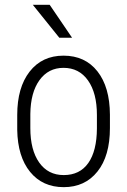

<svg xmlns="http://www.w3.org/2000/svg" viewBox="-20 -770 531 800"><path d="M51.8 -291Q51.8 -405.3 103.5 -471.7Q155.3 -538.1 244.6 -538.1Q334.5 -538.1 386 -472.7Q437.5 -407.2 438 -292.5V-236.3Q438 -120.1 386 -55.2Q334 9.8 245.6 9.8Q157.2 9.8 105.5 -53.7Q53.7 -117.2 51.8 -228.5ZM106.4 -236.3Q106.4 -145 143.3 -92.8Q180.2 -40.5 245.6 -40.5Q312.5 -40.5 347.9 -90.8Q383.3 -141.1 383.8 -234.9V-291Q383.8 -382.3 346.7 -434.8Q309.6 -487.3 244.6 -487.3Q181.6 -487.3 144.5 -436Q107.4 -384.8 106.4 -294.9ZM280.3 -612.8H227.1L116.7 -750H187Z"/></svg>

Font: Roboto Condensed Light
Style: Regular
Weight: 300
Designer: Google
Version: Version 2.134; 2016